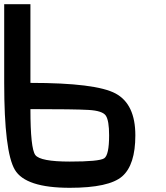

<svg xmlns="http://www.w3.org/2000/svg" viewBox="-20 -895 790 915"><path d="M0 -500V-875H125V-500Q437.5 -500 531.2 -449.2Q625 -398.4 625 -250Q625 -109.4 562.5 -54.7Q500 0 312.5 0Q101.6 0 50.8 -85.9Q0 -171.9 0 -500ZM312.5 -125Q453.1 -125 476.6 -140.6Q500 -156.2 500 -250Q500 -320.3 484.4 -343.8Q468.8 -367.2 402.3 -371.1Q335.9 -375 125 -375Q125 -187.5 148.4 -156.2Q171.9 -125 312.5 -125Z"/></svg>

Font: CraftyPE
Style: Regular
Weight: 400
Designer: Erek Butcher
Foundry: Haunted Coop
Version: Version 0.018;April 4, 2024;FontCreator 15.0.0.2962 64-bit